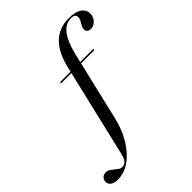

<svg xmlns="http://www.w3.org/2000/svg" viewBox="-388 -750 1061 1061"><g transform="rotate(-45 143.0 -219.5)"><path d="M-97.6 192.7Q-125 192.7 -140.3 182.3Q-155.6 171.8 -155.6 153.2Q-155.6 137.1 -144.8 126.6Q-133.9 116.1 -117.7 116.1Q-104.8 116.1 -94 123Q-83.1 129.8 -73.4 138.3Q-63.7 146.8 -53.6 153.6Q-43.5 160.5 -32.3 160.5Q-15.3 160.5 -3.6 148.4Q8.1 136.3 15.3 105.6L144.4 -441.1Q166.9 -537.1 216.1 -583.9Q265.3 -630.6 341.1 -630.6Q388.7 -630.6 415.7 -613.3Q442.7 -596 442.7 -564.5Q442.7 -538.7 425.4 -520.2Q408.1 -501.6 384.7 -501.6Q371.8 -501.6 363.7 -508.5Q355.6 -515.3 355.6 -526.6Q355.6 -539.5 362.5 -551.2Q369.4 -562.9 375.4 -574.2Q381.5 -585.5 381.5 -597.6Q381.5 -621.8 348.4 -621.8Q305.6 -621.8 275.4 -582.7Q245.2 -543.5 225.8 -465.3L130.6 -62.1Q112.9 14.5 77.8 71.8Q42.7 129 -2.4 160.9Q-47.6 192.7 -97.6 192.7ZM55.6 -405.6 57.3 -414.5H316.9L314.5 -405.6Z"/></g></svg>

Font: Playfair 144pt
Style: Italic
Weight: 400
Italic angle: -15.6°
Designer: Claus Eggers Sørensen
Foundry: Claus Eggers Sørensen
Version: Version 2.001;gftools[0.9.30]